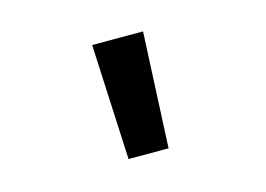

<svg xmlns="http://www.w3.org/2000/svg" viewBox="-55 -788 696 502"><g transform="rotate(-15 293.0 -537.0)"><path d="M238.8 -380.9 224.1 -693.4H361.8L347.2 -380.9Z"/></g></svg>

Font: Cascadia Code SemiBold
Style: Regular
Weight: 600
Monospace: yes
Designer: Aaron Bell
Foundry: Saja Typeworks
Version: Version 2404.023; ttfautohint (v1.8.4)